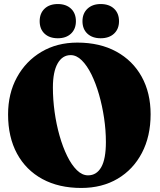

<svg xmlns="http://www.w3.org/2000/svg" viewBox="-20 -921 791 951"><path d="M363 -710Q474.5 -710 556 -665.5Q637.5 -621 681.8 -541Q726 -461 726 -355Q726 -246 683 -163.8Q640 -81.5 562.8 -35.8Q485.5 10 382.5 10Q271.5 10 190 -34.2Q108.5 -78.5 64.2 -160.2Q20 -242 20 -354Q20 -458 64 -538.2Q108 -618.5 185.2 -664.2Q262.5 -710 363 -710ZM504.5 -217.5Q504.5 -276 495.5 -336.5Q486.5 -397 470.5 -452.8Q454.5 -508.5 432.8 -552.5Q411 -596.5 385 -622.2Q359 -648 330 -648Q289 -648 265.5 -606.8Q242 -565.5 242 -487.5Q242 -428 250.5 -366.5Q259 -305 275 -248.8Q291 -192.5 312.8 -148.2Q334.5 -104 360.8 -78.2Q387 -52.5 416 -52.5Q458.5 -52.5 481.5 -93Q504.5 -133.5 504.5 -217.5ZM266.5 -731.5Q225 -731.5 200.8 -754.2Q176.5 -777 176.5 -816Q176.5 -855 200.8 -878Q225 -901 266.5 -901Q307.5 -901 331.8 -878Q356 -855 356 -816Q356 -777.5 331.8 -754.5Q307.5 -731.5 266.5 -731.5ZM478.5 -731.5Q437.5 -731.5 413 -754.2Q388.5 -777 388.5 -816Q388.5 -854.5 413.2 -877.8Q438 -901 478.5 -901Q520.5 -901 545 -878Q569.5 -855 569.5 -816Q569.5 -777.5 545 -754.5Q520.5 -731.5 478.5 -731.5Z"/></svg>

Font: Fraunces 144pt Soft Black
Style: Regular
Weight: 900
Version: Version 1.000;[b76b70a41]